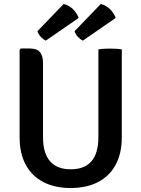

<svg xmlns="http://www.w3.org/2000/svg" viewBox="-20 -931 710 964"><path d="M591.5 -242Q591.5 -159.5 560 -102.5Q528.5 -45.5 471 -16.2Q413.5 13 334.5 13Q256.5 13 199 -16.2Q141.5 -45.5 110 -102.5Q78.5 -159.5 78.5 -242V-681L85 -687.5H129.5Q164.5 -687.5 180.2 -669.8Q196 -652 196 -613V-242Q196 -162.5 230.8 -121.8Q265.5 -81 335 -81Q405 -81 439.5 -121.8Q474 -162.5 474 -242V-683Q487.5 -685.5 503 -686.2Q518.5 -687 531 -687Q543.5 -687 560.8 -686.2Q578 -685.5 591.5 -683ZM486 -911Q513.5 -904 532.8 -884.5Q552 -865 561 -841L396 -727Q383 -733 370.8 -746.2Q358.5 -759.5 354.5 -774.5ZM299.5 -911Q327.5 -904 346.8 -884.5Q366 -865 375 -841L210 -727Q196.5 -733 184.2 -746.8Q172 -760.5 168 -774.5Z"/></svg>

Font: Signika Light Medium
Style: Regular
Weight: 500
Version: Version 2.003;gftools[0.9.32]